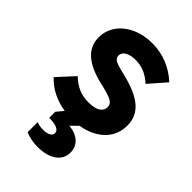

<svg xmlns="http://www.w3.org/2000/svg" viewBox="-220 -608 922 922"><g transform="rotate(45 241.0 -147.0)"><path d="M131.8 208V139.6Q149.4 147.5 175.8 147.5Q200.7 147.5 214.4 139.6Q228 131.8 228.5 118.2Q228 102.5 209.5 94.2Q190.9 85.9 156.2 85.9V44.9L185.5 9.8Q139.6 2.9 100.6 -16.8Q61.5 -36.6 33.2 -67.4L111.3 -152.3Q141.6 -124 171.1 -111.8Q200.7 -99.6 238.3 -99.6Q276.9 -99.6 297.6 -112.5Q318.4 -125.5 318.4 -148.4Q318.4 -161.6 311 -170.4Q303.7 -179.2 286.9 -186.3Q270 -193.4 238.3 -201.2L213.9 -207Q49.8 -245.1 50.8 -355.5Q50.8 -401.9 77.1 -438.7Q103.5 -475.6 149.9 -496.6Q196.3 -517.6 253.9 -517.6Q307.1 -517.6 355.5 -498.3Q403.8 -479 443.4 -442.4L368.2 -356.4Q341.3 -380.9 313.5 -392.6Q285.6 -404.3 252.9 -404.3Q219.7 -404.3 199.7 -392.3Q179.7 -380.4 179.7 -360.4Q179.7 -345.2 193.4 -336.4Q207 -327.6 243.2 -319.3L269.5 -312.5Q361.8 -290 405.3 -251.2Q448.7 -212.4 448.2 -152.3Q448.2 -110.4 428.5 -76.4Q408.7 -42.5 372.1 -20.3Q335.4 2 286.6 9.8L251 44.9Q293.9 47.4 320.3 71Q346.7 94.7 346.7 131.8Q346.7 160.2 330.8 180.9Q314.9 201.7 285.4 213.1Q255.9 224.6 215.8 224.6Q169.4 224.6 131.8 208Z"/></g></svg>

Font: Wanted Sans
Style: Bold
Weight: 700
Designer: Original Design by Kil Hyung-jin and Kang Hanbin, Wanted Lab, Inc; Hangeul from Source Han Sans by Jang Soo-young and Ka
Foundry: Wanted Lab, Inc.
Version: Version 1.000